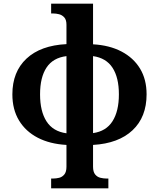

<svg xmlns="http://www.w3.org/2000/svg" viewBox="-20 -780 861 1040"><path d="M257 240V187H269Q284 187 300.5 183Q317 179 328.5 165Q340 151 340 123V5Q250 0 184.5 -34Q119 -68 83 -127.5Q47 -187 47 -269Q47 -391 123.5 -462.5Q200 -534 340 -541V-646Q340 -673 328 -686Q316 -699 299.5 -703Q283 -707 269 -707H257V-760H484V-540Q573 -535 638 -501Q703 -467 738.5 -408.5Q774 -350 774 -269Q774 -146 698 -74.5Q622 -3 484 5V123Q484 151 495.5 165Q507 179 524 183Q541 187 555 187H567V240ZM340 -476Q267 -467 232 -414Q197 -361 197 -269Q197 -177 232 -122.5Q267 -68 340 -58ZM484 -59Q555 -69 589.5 -123.5Q624 -178 624 -269Q624 -360 589.5 -413Q555 -466 484 -476Z"/></svg>

Font: NotoSerif-Bold
Style: Regular
Weight: 700
Designer: Monotype Design Team
Foundry: Monotype Imaging Inc.
Version: Version 2.007; ttfautohint (v1.8) -l 8 -r 50 -G 200 -x 14 -D